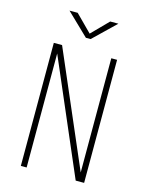

<svg xmlns="http://www.w3.org/2000/svg" viewBox="-131 -974 812 1055"><g transform="rotate(15 275.0 -447.0)"><path d="M93 0V-700H140L420 -50.5V-700H453V0H405L126 -648.5V0ZM130.5 -893.5H177L270 -800L362 -893.5H408.5L283 -772.5H256Z"/></g></svg>

Font: Trispace SemiCondensed Thin
Style: Regular
Weight: 100
Width: 4
Designer: Tyler Finck
Foundry: Etcetera Type Company
Version: Version 1.210; ttfautohint (v1.8.3)